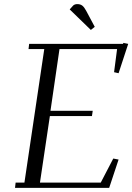

<svg xmlns="http://www.w3.org/2000/svg" viewBox="-20 -916 645 936"><path d="M53.2 0 56.2 -25.9H99.1L195.8 -676.8H119.1L122.1 -702.1H580.1L581.1 -707L605 -702.1L558.1 -559.1L536.1 -564L550.8 -676.8H270L226.1 -376H432.1L428.2 -350.1H223.1L174.8 -25.9H471.2L532.2 -143.1L558.1 -138.2L512.2 0ZM319.8 -870.1 336.9 -889.2Q344.7 -896 356.9 -896Q371.6 -896 381.1 -888.7Q390.6 -881.3 399.9 -863.8L441.9 -785.2L422.9 -770Z"/></svg>

Font: Dehuti
Style: Italic
Weight: 400
Version: Version 1.2